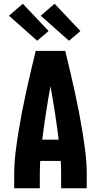

<svg xmlns="http://www.w3.org/2000/svg" viewBox="-20 -1007 540 1027"><path d="M56 0V-74Q56 -130 62.5 -185.5Q69 -241 78 -296.5Q87 -352 97.5 -407Q108 -462 120 -516.5Q132 -571 145 -626Q158 -681 171 -735H329Q342 -681 355 -626Q368 -571 380 -516.5Q392 -462 402.5 -407Q413 -352 422 -296.5Q431 -241 437.5 -185.5Q444 -130 444 -74V0H307V-74Q307 -92 306.5 -110Q306 -128 305 -146H195Q194 -128 193.5 -110Q193 -92 193 -74V0ZM206 -260H294Q285 -332 274 -403.5Q263 -475 250 -546Q237 -475 226 -403.5Q215 -332 206 -260ZM349 -789 198 -923 272 -987 410 -841 375 -811ZM179 -789 28 -923 102 -987 240 -841Z"/></svg>

Font: Iosevka Curly Heavy
Style: Regular
Weight: 900
Monospace: yes
Designer: Belleve Invis
Foundry: Belleve Invis
Version: Version 22.1.2; ttfautohint (v1.8.4)